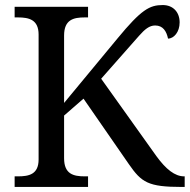

<svg xmlns="http://www.w3.org/2000/svg" viewBox="-20 -741 752 761"><path d="M38 0H329V-42H316C271 -42 234 -51 234 -114V-283L311 -350L491 -90C541 -18 567 0 701 0H712V-42H710C673 -42 638 -70 600 -122L381 -429L531 -599C554 -625 572 -640 595 -640C626 -640 640 -617 646 -588C669 -588 692 -614 692 -652C692 -693 666 -721 625 -721C573 -721 540 -703 446 -589L234 -333V-600C234 -663 271 -672 316 -672H329V-714H38V-672H51C95 -672 133 -663 133 -604V-109C133 -50 95 -42 51 -42H38Z"/></svg>

Font: Noto Serif
Style: Regular
Weight: 400
Designer: Monotype Design Team
Foundry: Monotype Imaging Inc.
Version: Version 2.015